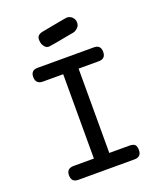

<svg xmlns="http://www.w3.org/2000/svg" viewBox="-147 -893 819 984"><g transform="rotate(-20 262.5 -401.0)"><path d="M70.8 -38.1Q70.8 -75.2 109.9 -75.2H220.2V-535.2H109.9Q70.8 -535.2 70.8 -575.2Q71.8 -611.3 108.9 -610.8H415Q452.1 -610.8 452.1 -573Q452.1 -535.2 414.1 -535.2H304.2V-75.2H414.1Q436 -75.2 444.1 -66.2Q452.1 -57.1 452.1 -37.1Q452.1 0 414.1 0H107.9Q70.8 0 70.8 -38.1ZM164.1 -745.1Q164.1 -771 199.2 -776.9Q330.1 -801.8 335.9 -801.8Q354 -801.8 366 -789.3Q377.9 -776.9 377.9 -760Q377.9 -743.2 366.9 -732.7Q356 -722.2 347.4 -719.5Q338.9 -716.8 335 -716.8Q209 -692.9 200.2 -692.9Q186 -692.9 177 -704.3Q168 -715.8 166 -726.6Q164.1 -737.3 164.1 -745.1Z"/></g></svg>

Font: CMU Typewriter Text
Style: Bold
Weight: 700
Version: Version 0.7.0